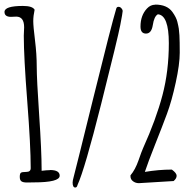

<svg xmlns="http://www.w3.org/2000/svg" viewBox="-30 -795 832 841"><path d="M0 0ZM730.5 -2 578.1 7.3Q564 7.3 552.7 -1Q541.5 -9.3 541.5 -22.9V-26.9Q562.5 -51.8 576.7 -92.5Q590.8 -133.3 596.7 -146Q653.8 -272.5 681.6 -377.9Q709.5 -483.4 709.5 -606Q709.5 -728.5 661.6 -732.4Q645 -723.6 639.2 -684.6Q633.3 -647.9 609.4 -647.9Q585.4 -647.9 585.4 -678.7Q585.4 -727.5 613.8 -757.8Q629.4 -774.4 649.9 -774.4V-774.9Q701.7 -774.9 725.1 -742.7Q742.2 -718.8 746.8 -699.7Q751.5 -680.7 753.2 -669.4Q754.9 -658.2 755.9 -640.6Q757.3 -614.3 757.3 -564Q757.3 -513.7 739.7 -433.1Q722.2 -352.5 701.4 -296.6Q680.7 -240.7 649.4 -162.1Q618.2 -83.5 604.5 -42Q665 -52.2 722.7 -52.2Q743.7 -37.1 743.7 -25.1Q743.7 -13.2 730.5 -2ZM299.8 26.4Q288.1 26.4 288.1 4.4Q288.1 -3.9 292.7 -20Q297.4 -36.1 377.9 -362.5Q458.5 -689 479.5 -758.3Q481.9 -765.1 489 -765.1Q496.1 -765.1 501.7 -759Q507.3 -752.9 507.3 -746.3Q507.3 -739.7 496.8 -685.1Q486.3 -630.4 413.6 -341.3Q340.8 -52.2 309.6 15.1Q307.1 26.4 299.8 26.4ZM117.7 3.9 87.9 4.4Q71.3 4.4 64 -0.7Q56.6 -5.9 56.6 -20Q56.6 -34.2 61.3 -38.1Q65.9 -42 85.2 -42Q104.5 -42 104.5 -58.6Q104.5 -156.7 89.4 -351.1Q74.2 -545.4 74.2 -638.7L75.7 -675.3Q75.7 -722.2 41 -722.2L18.1 -721.2Q-10.3 -721.2 -10.3 -742.7Q-10.3 -769 70.3 -769Q112.3 -769 121.6 -752.4Q115.7 -725.1 115.7 -702.4Q115.7 -679.7 123.3 -618.7Q130.9 -557.6 130.9 -502.9Q130.9 -448.2 141.6 -290.3Q152.3 -132.3 152.3 -53.2V-46.9Q175.8 -49.8 189 -49.8V-50.3Q231.4 -50.3 231.4 -25.4Q231.4 3.9 117.7 3.9Z"/></svg>

Font: Amatic
Style: Bold
Weight: 700
Width: 3
Version: Version 2.000; ttfautohint (v0.92-dirty) -l 8 -r 50 -G 50 -x